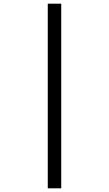

<svg xmlns="http://www.w3.org/2000/svg" viewBox="-20 -780 591 1041"><path d="M239 -760H312V241H239Z"/></svg>

Font: Noto Sans Thai Looped
Style: Regular
Weight: 400
Designer: Sasikarn Vongin, Ben Mitchell
Foundry: The Fontpad Ltd
Version: Version 1.001; ttfautohint (v1.8.4.7-5d5b)